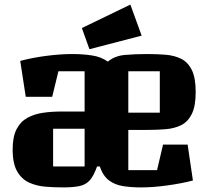

<svg xmlns="http://www.w3.org/2000/svg" viewBox="-20 -800 931 835"><path d="M538 -60H663L689 -171H796L819 -15Q769 -2 707.5 6.5Q646 15 594 15Q551 15 515.5 9.5Q480 4 454 -15.5Q428 -35 414 -76H402Q388 -36 371 -16.5Q354 3 326.5 9Q299 15 255 15Q217 15 178.5 12Q140 9 107.5 -5.5Q75 -20 55 -54Q35 -88 35 -150Q35 -205 52 -238Q69 -271 99 -287.5Q129 -304 167 -309.5Q205 -315 247 -315H348V-490H234L207 -379H92L68 -535Q119 -549 181 -557Q243 -565 295 -565Q339 -565 379.5 -559Q420 -553 449 -532Q479 -557 522.5 -561Q566 -565 619 -565Q661 -565 699.5 -562Q738 -559 767.5 -544.5Q797 -530 814 -496Q831 -462 831 -400Q831 -338 814 -304Q797 -270 767.5 -255.5Q738 -241 699.5 -238Q661 -235 619 -235H538ZM538 -490V-310H675V-490ZM348 -76V-240H211V-76ZM336 -678 547 -780 596 -645 369 -586Z"/></svg>

Font: Unlock
Style: Regular
Weight: 400
Designer: Eduardo Rodriguez Tunni
Foundry: Eduardo Rodriguez Tunni
Version: Version 1.003; ttfautohint (v1.8.4.7-5d5b);gftools[0.9.23]